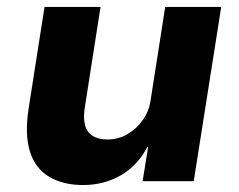

<svg xmlns="http://www.w3.org/2000/svg" viewBox="-20 -521 688 552"><path d="M219 11Q161 11 121 -13Q81 -37 66 -85.5Q51 -134 62 -207L108 -501H269L224 -213Q219 -184 224 -163Q229 -142 245.5 -131Q262 -120 289 -120Q320 -120 346 -135Q372 -150 390.5 -176Q409 -202 413 -233L455 -501H616L537 0H390L406 -99H404Q375 -44 326.5 -16.5Q278 11 219 11Z"/></svg>

Font: Nunito Sans 8pt ExtraBold
Style: Italic
Weight: 800
Italic angle: -9°
Version: Version 3.101;gftools[0.9.27]